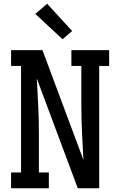

<svg xmlns="http://www.w3.org/2000/svg" viewBox="-20 -1002 640 1022"><path d="M39 0V-84H92V-651H39V-735H206L424 -151Q420 -223 416.5 -295.5Q413 -368 413 -441V-651H360V-735H561V-651H508V0H394L176 -584Q180 -512 183.5 -439.5Q187 -367 187 -294V-84H240V0ZM313 -793 168 -928 231 -982 364 -837Z"/></svg>

Font: Iosevka Etoile Medium
Style: Regular
Weight: 500
Designer: Belleve Invis
Foundry: Belleve Invis
Version: Version 22.1.2; ttfautohint (v1.8.4)